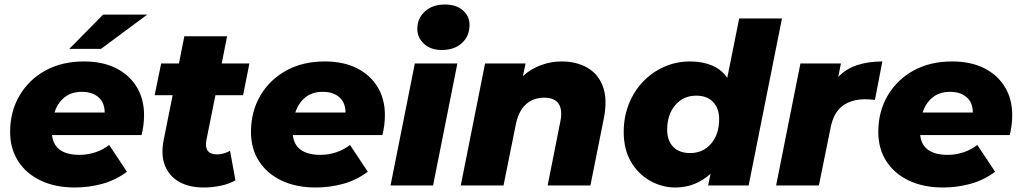

<svg xmlns="http://www.w3.org/2000/svg" viewBox="-20 -824 4535 853"><path d="M313 9Q226 9 161.5 -21.5Q97 -52 61 -107.5Q25 -163 25 -238Q25 -328 66.5 -399Q108 -470 181.5 -510.5Q255 -551 353 -551Q436 -551 495.5 -521Q555 -491 587.5 -437.5Q620 -384 620 -313Q620 -289 617 -266.5Q614 -244 609 -224H211Q221 -136 334 -136Q370 -136 404 -147.5Q438 -159 465 -180L544 -61Q493 -23 433.5 -7Q374 9 313 9ZM222 -324H445Q445 -368 417.5 -392Q390 -416 344 -416Q296 -416 265.5 -390.5Q235 -365 222 -324ZM288 -607 438 -759H634L429 -607Z M885 9Q821 9 776.5 -16Q732 -41 713 -88Q694 -135 707 -201L747 -401H667L696 -542H775L799 -663H989L965 -542H1088L1060 -401H937L897 -202Q885 -138 945 -138Q972 -138 1002 -154L1026 -23Q996 -6 959 1.5Q922 9 885 9Z M1383 9Q1296 9 1231.5 -21.5Q1167 -52 1131 -107.5Q1095 -163 1095 -238Q1095 -328 1136.5 -399Q1178 -470 1251.5 -510.5Q1325 -551 1423 -551Q1506 -551 1565.5 -521Q1625 -491 1657.5 -437.5Q1690 -384 1690 -313Q1690 -289 1687 -266.5Q1684 -244 1679 -224H1281Q1291 -136 1404 -136Q1440 -136 1474 -147.5Q1508 -159 1535 -180L1614 -61Q1563 -23 1503.5 -7Q1444 9 1383 9ZM1292 -324H1515Q1515 -368 1487.5 -392Q1460 -416 1414 -416Q1366 -416 1335.5 -390.5Q1305 -365 1292 -324Z M1715 0 1823 -542H2012L1904 0ZM1943 -602Q1893 -602 1863.5 -629.5Q1834 -657 1834 -696Q1834 -742 1867.5 -773Q1901 -804 1957 -804Q2007 -804 2036.5 -778Q2066 -752 2066 -713Q2066 -664 2032.5 -633Q1999 -602 1943 -602Z M2474 -551Q2542 -551 2590.5 -522.5Q2639 -494 2659 -438.5Q2679 -383 2663 -300L2603 0H2413L2469 -282Q2480 -334 2462.5 -362Q2445 -390 2398 -390Q2349 -390 2316 -360Q2283 -330 2271 -268L2217 0H2027L2135 -542H2315L2303 -486Q2340 -519 2384.5 -535Q2429 -551 2474 -551Z M2980 9Q2922 9 2869.5 -20Q2817 -49 2784 -104Q2751 -159 2751 -238Q2751 -305 2774 -362.5Q2797 -420 2837.5 -462Q2878 -504 2931.5 -527.5Q2985 -551 3046 -551Q3100 -551 3142.5 -533.5Q3185 -516 3211 -478L3264 -742H3454L3306 0H3126L3137 -52Q3106 -24 3067 -7.5Q3028 9 2980 9ZM3046 -144Q3103 -144 3139 -185.5Q3175 -227 3175 -295Q3175 -342 3148.5 -370.5Q3122 -399 3073 -399Q3016 -399 2980 -357Q2944 -315 2944 -247Q2944 -200 2970.5 -172Q2997 -144 3046 -144Z M3428 0 3536 -542H3716L3704 -482Q3739 -519 3789 -535Q3839 -551 3900 -551L3867 -380Q3844 -383 3824 -383Q3762 -383 3722.5 -353Q3683 -323 3670 -256L3618 0Z M4170 9Q4083 9 4018.5 -21.5Q3954 -52 3918 -107.5Q3882 -163 3882 -238Q3882 -328 3923.5 -399Q3965 -470 4038.5 -510.5Q4112 -551 4210 -551Q4293 -551 4352.5 -521Q4412 -491 4444.5 -437.5Q4477 -384 4477 -313Q4477 -289 4474 -266.5Q4471 -244 4466 -224H4068Q4078 -136 4191 -136Q4227 -136 4261 -147.5Q4295 -159 4322 -180L4401 -61Q4350 -23 4290.5 -7Q4231 9 4170 9ZM4079 -324H4302Q4302 -368 4274.5 -392Q4247 -416 4201 -416Q4153 -416 4122.5 -390.5Q4092 -365 4079 -324Z"/></svg>

Font: Montserrat ExtraBold
Style: Italic
Weight: 800
Italic angle: -11.3°
Designer: Julieta Ulanovsky
Foundry: Julieta Ulanovsky
Version: Version 9.000; ttfautohint (v1.8.4.7-5d5b)